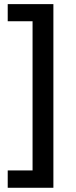

<svg xmlns="http://www.w3.org/2000/svg" viewBox="-20 -806 360 908"><path d="M232.5 82H16.5V0H134V-705.5H16.5V-786.5H232.5Z"/></svg>

Font: Acari Sans
Style: Bold
Weight: 700
Designer: Alfredo Marco Pradil and Stefan Peev (font) & Cristiano Sobral (main changes)
Foundry: Alfredo Marco Pradil and Stefan Peev (font) & Cristiano Sobral (main changes)
Version: Version 1.063; ttfautohint (v1.8.3)